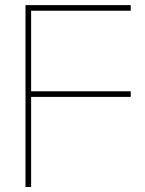

<svg xmlns="http://www.w3.org/2000/svg" viewBox="-20 -748 580 768"><path d="M82 -727.5H502.9V-705.1H104.5V-382.8H502.9V-360.4H104.5V0H82Z"/></svg>

Font: Intratopia Thin
Style: Regular
Weight: 100
Designer: Rasmus Andersson
Foundry: rsms
Version: Version 3.000;Glyphs 3.2.3 (3260)